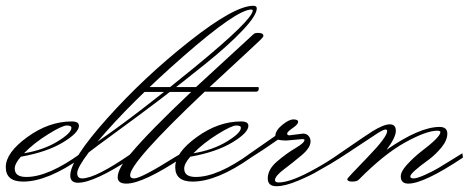

<svg xmlns="http://www.w3.org/2000/svg" viewBox="-54 -610 1631 664"><path d="M193 -168Q193 -176 177 -176Q161 -176 112 -145.5Q63 -115 29 -80Q96 -91 144.5 -120.5Q193 -150 193 -168ZM-3 -27Q-3 2 37 2Q113 2 226 -80L228 -65Q110 18 26 18Q-34 18 -34 -32Q-34 -82 40.5 -136Q115 -190 194 -190Q219 -190 219 -175Q219 -151 163.5 -117.5Q108 -84 18 -68Q-3 -44 -3 -27Z M815 -577Q765 -577 581 -416Q397 -255 283 -120Q416 -211 618 -376.5Q820 -542 820 -574Q820 -577 815 -577ZM253 -83Q213 -30 213 -11.5Q213 7 230 7Q277 7 402 -80L404 -65Q271 22 216 22Q189 22 189 -3Q189 -58 317.5 -201.5Q446 -345 601.5 -467.5Q757 -590 822 -590Q834 -590 834 -581Q834 -557 785.5 -505.5Q737 -454 655 -388Q573 -322 502 -268Q431 -214 348 -153.5Q265 -93 253 -83Z M857 -486Q857 -482 846 -471.5Q835 -461 806.5 -434.5Q778 -408 738 -371Q698 -334 671 -309H838Q841 -309 841 -305Q841 -293 832 -293H654Q396 -49 396 -4Q396 7 410 7Q434 7 550 -66Q570 -78 574 -80L576 -65Q440 25 383 25Q353 25 353 3Q353 -28 400 -81Q462 -155 607 -292H435Q421 -292 421 -300.5Q421 -309 429 -309H624L824 -493Q829 -497 843 -496Q857 -495 857 -486Z M779 -168Q779 -176 763 -176Q747 -176 698 -145.5Q649 -115 615 -80Q682 -91 730.5 -120.5Q779 -150 779 -168ZM583 -27Q583 2 623 2Q699 2 812 -80L814 -65Q696 18 612 18Q552 18 552 -32Q552 -82 626.5 -136Q701 -190 780 -190Q805 -190 805 -175Q805 -151 749.5 -117.5Q694 -84 604 -68Q583 -44 583 -27Z M947 -142 994 -148Q1006 -148 1013 -140Q1020 -132 1020 -121Q1020 -99 989 -73Q958 -47 927.5 -24Q897 -1 897 13Q897 21 910 21Q953 21 1041 -29Q1079 -50 1122 -80L1124 -65Q1090 -43 1048 -20Q1024 -5 978 14.5Q932 34 902 34Q872 34 872 7Q872 -24 904 -51.5Q936 -79 967.5 -97.5Q999 -116 999 -126Q999 -129 992 -129L936 -124Q920 -124 907 -127Q859 -93 806 -60L803 -74L898 -140Q899 -159 922 -178Q945 -197 961 -197Q977 -197 977 -188.5Q977 -180 958 -167Q939 -154 939 -148Q939 -142 947 -142Z M1283 -92Q1397 -171 1466 -171Q1493 -171 1493 -148Q1493 -125 1473 -100.5Q1453 -76 1429 -58Q1365 -12 1365 0Q1365 7 1376.5 7Q1388 7 1415 -5Q1442 -17 1463 -29.5Q1484 -42 1513.5 -60.5Q1543 -79 1545 -80L1547 -65Q1412 25 1358 25Q1332 25 1332 0Q1332 -17 1353.5 -40.5Q1375 -64 1400 -84Q1469 -136 1469 -153Q1469 -158 1458 -158Q1421 -158 1348 -118Q1275 -78 1186 12Q1180 18 1163.5 18Q1147 18 1147 9Q1147 6 1216 -65Q1285 -136 1285 -157Q1285 -162 1278.5 -162Q1272 -162 1251.5 -149Q1231 -136 1188.5 -107.5Q1146 -79 1116 -60L1113 -74Q1128 -84 1154 -102Q1180 -120 1197 -131.5Q1214 -143 1234 -156Q1273 -180 1294 -180Q1315 -180 1315 -157.5Q1315 -135 1283 -92Z"/></svg>

Font: Monsieur La Doulaise
Style: Regular
Weight: 400
Designer: Alejandro Paul
Foundry: Alejandro Paul
Version: Version 1.000